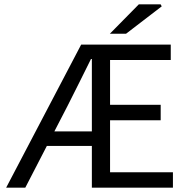

<svg xmlns="http://www.w3.org/2000/svg" viewBox="-20 -861 862 881"><path d="M8.3 0 352.4 -656.3H763.5V-585.6H485V-380H717.3V-309.3H485V-70.7H773.5V0H401.5V-590.3H397.5Q371.3 -537.3 344.3 -483.3Q317.4 -429.3 290.3 -375.8L96.1 0ZM157.8 -191.4V-258H451.6V-191.4ZM484.2 -706.3 616.9 -841H717.1L722.1 -831.9L558.5 -706.3Z"/></svg>

Font: Source Sans 3 VF
Style: Regular
Weight: 200
Designer: Paul D. Hunt
Foundry: Adobe
Version: Version 3.046;hotconv 1.0.118;makeotfexe 2.5.65603